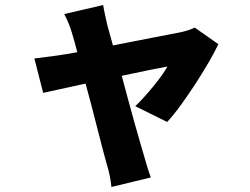

<svg xmlns="http://www.w3.org/2000/svg" viewBox="-20 -639 996 765"><path d="M519 -216Q535 -231 554 -252Q573 -273 591 -295Q609 -317 624 -338Q639 -359 647 -374Q630 -371 580 -361Q530 -351 465 -337Q478 -289 491 -240.5Q504 -192 516 -149.5Q528 -107 538 -72.5Q548 -38 554 -18Q556 -12 559 -0.5Q562 11 566 23.5Q570 36 574 48.5Q578 61 581 68L424 106Q422 85 417 60.5Q412 36 405 14Q399 -7 390 -41.5Q381 -76 370 -119Q359 -162 346.5 -210.5Q334 -259 321 -306Q266 -294 220.5 -284Q175 -274 152 -269L117 -406Q160 -411 202.5 -417Q245 -423 288 -431Q278 -470 266.5 -508.5Q255 -547 236 -583L391 -619Q394 -600 398.5 -580Q403 -560 407 -541L430 -458Q472 -466 514.5 -474.5Q557 -483 593.5 -490Q630 -497 658.5 -502.5Q687 -508 702 -511Q733 -518 756 -529L850 -463Q835 -431 810.5 -389Q786 -347 758 -304Q730 -261 701 -221Q672 -181 646 -153Z"/></svg>

Font: Kinto Sans Black
Style: Regular
Weight: 900
Designer: Authors: Ryoko NISHIZUKA  (kana & ideographs); Paul D. Hunt (Latin, Greek & Cyrillic); Wenlong ZHANG  (bopomofo); Sandol
Foundry: Adobe Systems Incorporated, ookami Inc.
Version: Version 0.001